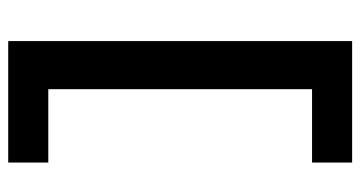

<svg xmlns="http://www.w3.org/2000/svg" viewBox="-230 -560 898 479"><g transform="rotate(90 219.5 -321.0)"><path d="M83 108V-750H386V-650H203V8H386V108Z"/></g></svg>

Font: Instrument Sans SemiBold
Style: Regular
Weight: 600
Designer: Rodrigo Fuenzalida
Foundry: fragTYPE
Version: Version 1.000;gftools[0.9.28]